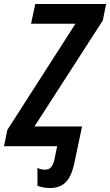

<svg xmlns="http://www.w3.org/2000/svg" viewBox="-55 -734 553 964"><path d="M195 210Q177 210 160.5 206.5Q144 203 133 199V109Q151 118 171 118Q190 118 201 106Q212 94 218 68L232 0H-35L-18 -82L324 -615H101L122 -714H478L461 -631L118 -99H357L317 91Q303 153 274.5 181.5Q246 210 195 210Z"/></svg>

Font: Noto Sans Condensed SemiBold
Style: Italic
Weight: 600
Width: 3
Italic angle: -12°
Designer: Monotype Design Team
Foundry: Monotype Imaging Inc.
Version: Version 2.013; ttfautohint (v1.8.4.7-5d5b)